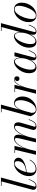

<svg xmlns="http://www.w3.org/2000/svg" viewBox="1634 -2424 800 4108"><g transform="rotate(-90 2034.0 -370.0)"><path d="M105 10Q66 10 46.2 -7.5Q26.5 -25 26.5 -53Q26.5 -63 27.8 -70.8Q29 -78.5 31 -85L207 -737.5H111V-750H289.5L99 -43Q98 -38.5 97.5 -34Q97 -29.5 97 -26Q97 -6.5 117.5 -6.5Q142.5 -6.5 163.2 -22Q184 -37.5 204 -70.8Q224 -104 244.5 -157L256 -153Q234.5 -95.5 212.8 -59.5Q191 -23.5 165.2 -6.8Q139.5 10 105 10Z M467.5 10Q419.5 10 386.5 -10.2Q353.5 -30.5 336.5 -66.5Q319.5 -102.5 319.5 -150Q319.5 -207.5 340.5 -264.2Q361.5 -321 399.5 -367.5Q437.5 -414 488.8 -442Q540 -470 600 -470Q654 -470 683.8 -443.2Q713.5 -416.5 713.5 -377Q713.5 -336 685.5 -304.2Q657.5 -272.5 610.8 -250.5Q564 -228.5 507.8 -215.8Q451.5 -203 394.5 -199V-210Q438 -213 476 -221.2Q514 -229.5 544 -243.8Q574 -258 595.2 -279Q616.5 -300 628 -328.5Q639.5 -357 639.5 -394Q639.5 -418.5 629.2 -438Q619 -457.5 593 -457.5Q564.5 -457.5 538.8 -441Q513 -424.5 490.8 -396Q468.5 -367.5 450.5 -331.8Q432.5 -296 419.8 -256.2Q407 -216.5 400.2 -177.5Q393.5 -138.5 393.5 -104Q393.5 -48.5 416.8 -27.5Q440 -6.5 475 -6.5Q517 -6.5 551.8 -23.5Q586.5 -40.5 614.5 -69.8Q642.5 -99 662.5 -135.5L673.5 -129Q654 -91 624.2 -59.5Q594.5 -28 555.2 -9Q516 10 467.5 10Z M1381.5 10Q1342 10 1325 -7.8Q1308 -25.5 1308 -54Q1308 -65 1310.2 -74.8Q1312.5 -84.5 1314.5 -92L1377.5 -308Q1397.5 -376.5 1397.5 -414Q1397.5 -451.5 1368.5 -451.5Q1336.5 -451.5 1304.2 -423.8Q1272 -396 1243 -349.8Q1214 -303.5 1191 -247Q1168 -190.5 1153.5 -133H1144Q1158.5 -190 1181.8 -249.2Q1205 -308.5 1235.5 -358.5Q1266 -408.5 1302.8 -439Q1339.5 -469.5 1381 -469.5Q1426 -469.5 1447 -448.8Q1468 -428 1470.2 -394Q1472.5 -360 1460.5 -319.5L1381 -44.5Q1379.5 -40 1378.8 -34.8Q1378 -29.5 1378 -25Q1378 -17 1383.2 -12Q1388.5 -7 1398 -7Q1422.5 -7 1443.8 -22Q1465 -37 1484.8 -70Q1504.5 -103 1525 -157L1537 -153Q1515.5 -95.5 1493.8 -59.5Q1472 -23.5 1445.2 -6.8Q1418.5 10 1381.5 10ZM776.5 0 883.5 -447.5H816.5V-460H966.5L856.5 0ZM1041.5 0 1116.5 -308Q1133.5 -377.5 1135 -414.5Q1136.5 -451.5 1107.5 -451.5Q1075.5 -451.5 1042.5 -423.8Q1009.5 -396 979.8 -349.8Q950 -303.5 926.2 -247Q902.5 -190.5 888 -133H879Q893.5 -190 917.2 -249.2Q941 -308.5 972.8 -358.5Q1004.5 -408.5 1042.8 -439Q1081 -469.5 1123.5 -469.5Q1164.5 -469.5 1184.2 -448.8Q1204 -428 1206.8 -394Q1209.5 -360 1199.5 -319.5L1121 0Z M1746.5 10Q1706 10 1677.2 -9.2Q1648.5 -28.5 1629.8 -58.5Q1611 -88.5 1601 -120L1767 -737.5H1686V-750H1849.5L1673 -94.5Q1673 -53.5 1688 -28.8Q1703 -4 1743.5 -4Q1778 -4 1808.5 -24.8Q1839 -45.5 1864 -81Q1889 -116.5 1907 -160Q1925 -203.5 1934.8 -249.5Q1944.5 -295.5 1944.5 -337Q1944.5 -392.5 1925.8 -422.8Q1907 -453 1874.5 -453Q1843.5 -453 1818 -434.5Q1792.5 -416 1772.2 -384.5Q1752 -353 1736.5 -313Q1721 -273 1709 -230H1698Q1713.5 -285 1732.5 -329.2Q1751.5 -373.5 1774.2 -404.8Q1797 -436 1824.5 -452.5Q1852 -469 1884 -469Q1945.5 -469 1984.5 -418.8Q2023.5 -368.5 2023.5 -287.5Q2023.5 -229 2001.5 -175.5Q1979.5 -122 1941 -80.2Q1902.5 -38.5 1852.5 -14.2Q1802.5 10 1746.5 10Z M2084 0 2195.5 -447.5H2118V-460H2273L2163 0ZM2193.5 -161Q2202 -199.5 2215.2 -242Q2228.5 -284.5 2246 -325Q2263.5 -365.5 2285 -398Q2306.5 -430.5 2332.2 -450Q2358 -469.5 2387.5 -469.5Q2419.5 -469.5 2437.5 -452Q2455.5 -434.5 2455.5 -409.5Q2455.5 -386 2442.5 -369.5Q2429.5 -353 2405.5 -353Q2383 -353 2368.5 -367.2Q2354 -381.5 2354 -403.5Q2354 -423.5 2367.8 -437.2Q2381.5 -451 2406 -451Q2426.5 -451 2440.5 -439.8Q2454.5 -428.5 2454.5 -409.5H2443Q2443 -429 2428.8 -443.2Q2414.5 -457.5 2388 -457.5Q2360 -457.5 2335.2 -438.2Q2310.5 -419 2289.8 -387.2Q2269 -355.5 2252.2 -316.2Q2235.5 -277 2222.5 -236.8Q2209.5 -196.5 2201 -161Z M2648 10Q2582 10 2551.8 -33.2Q2521.5 -76.5 2521.5 -152.5Q2521.5 -210 2543 -266.2Q2564.5 -322.5 2600 -368.5Q2635.5 -414.5 2678.8 -442.2Q2722 -470 2765 -470Q2801.5 -470 2821 -449.5Q2840.5 -429 2847.5 -396Q2854.5 -363 2854.5 -325Q2854.5 -291 2847.8 -253Q2841 -215 2828 -177.5Q2815 -140 2796.8 -106.2Q2778.5 -72.5 2755.2 -46.2Q2732 -20 2705.2 -5Q2678.5 10 2648 10ZM2664 -11Q2693 -11 2719.5 -30.5Q2746 -50 2768.8 -82.8Q2791.5 -115.5 2808.5 -156.5Q2825.5 -197.5 2835 -240.8Q2844.5 -284 2844.5 -324Q2844.5 -361.5 2838 -390.5Q2831.5 -419.5 2816.5 -436Q2801.5 -452.5 2775.5 -452.5Q2749.5 -452.5 2723.8 -430.5Q2698 -408.5 2675.5 -371.8Q2653 -335 2635.2 -290.5Q2617.5 -246 2607.5 -200.5Q2597.5 -155 2597.5 -116Q2597.5 -63 2615.5 -37Q2633.5 -11 2664 -11ZM2865.5 10Q2830.5 10 2814 -9Q2797.5 -28 2797.5 -58Q2797.5 -66.5 2798 -73.2Q2798.5 -80 2799.5 -85L2812.5 -158.5L2837 -234.5L2851 -321L2884.5 -460H2969L2858 -43Q2856 -35.5 2856 -27Q2856 -18.5 2860.8 -12.5Q2865.5 -6.5 2876.5 -6.5Q2901.5 -6.5 2922.5 -22Q2943.5 -37.5 2963 -70.8Q2982.5 -104 3003 -157L3015 -153Q2993.5 -95.5 2971.8 -59.5Q2950 -23.5 2924.5 -6.8Q2899 10 2865.5 10Z M3412 10Q3377 10 3360.5 -9Q3344 -28 3344 -58Q3344 -62 3344.2 -69.5Q3344.5 -77 3346 -85L3359 -158.5L3388.5 -241.5L3392.5 -301.5L3509.5 -737.5H3425V-750H3593L3404.5 -43Q3402.5 -35 3402.5 -27Q3402.5 -19 3407 -12.5Q3411.5 -6 3423 -6Q3448 -6 3469 -21.5Q3490 -37 3509.5 -70.5Q3529 -104 3549.5 -157L3561.5 -153Q3540 -95.5 3518.5 -59.5Q3497 -23.5 3471.2 -6.8Q3445.5 10 3412 10ZM3195 10Q3129 10 3098.5 -33.2Q3068 -76.5 3068 -152.5Q3068 -210 3089.5 -266.2Q3111 -322.5 3146.5 -368.5Q3182 -414.5 3225.2 -442.2Q3268.5 -470 3311.5 -470Q3347.5 -470 3366.8 -450Q3386 -430 3393.5 -397.2Q3401 -364.5 3401 -325Q3401 -291 3394.2 -253Q3387.5 -215 3374.8 -177.5Q3362 -140 3343.5 -106.2Q3325 -72.5 3302 -46.2Q3279 -20 3252.2 -5Q3225.5 10 3195 10ZM3210.5 -11Q3239.5 -11 3266 -30.5Q3292.5 -50 3315.2 -82.8Q3338 -115.5 3355 -156.5Q3372 -197.5 3381.5 -240.8Q3391 -284 3391 -324Q3391 -361.5 3384.5 -390.5Q3378 -419.5 3363 -436Q3348 -452.5 3322 -452.5Q3296 -452.5 3270.5 -430.2Q3245 -408 3222.2 -371.2Q3199.5 -334.5 3182 -290Q3164.5 -245.5 3154.5 -200.2Q3144.5 -155 3144.5 -116Q3144.5 -63 3161.8 -37Q3179 -11 3210.5 -11Z M3763 10Q3687.5 10 3651 -36Q3614.5 -82 3614.5 -149.5Q3614.5 -215 3636.2 -273Q3658 -331 3695.5 -375.2Q3733 -419.5 3781.2 -444.8Q3829.5 -470 3882.5 -470Q3958.5 -470 3994.8 -423.8Q4031 -377.5 4031 -310Q4031 -244.5 4009.2 -186.5Q3987.5 -128.5 3950 -84.2Q3912.5 -40 3864.2 -15Q3816 10 3763 10ZM3756 -2.5Q3783.5 -2.5 3809.2 -19.5Q3835 -36.5 3858.2 -66.2Q3881.5 -96 3900.8 -134Q3920 -172 3934.2 -214Q3948.5 -256 3956.2 -298Q3964 -340 3964 -377Q3964 -414 3946 -435.5Q3928 -457 3889.5 -457Q3862.5 -457 3836.5 -440Q3810.5 -423 3787.2 -393.2Q3764 -363.5 3744.8 -325.5Q3725.5 -287.5 3711.2 -245.5Q3697 -203.5 3689.2 -161.8Q3681.5 -120 3681.5 -82.5Q3681.5 -46 3699.8 -24.2Q3718 -2.5 3756 -2.5Z"/></g></svg>

Font: Bodoni Moda 18pt
Style: Italic
Weight: 400
Italic angle: -13°
Designer: Owen Earl
Foundry: indestructible type
Version: Version 2.005